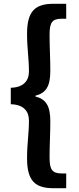

<svg xmlns="http://www.w3.org/2000/svg" viewBox="-20 -823 418 1015"><path d="M264 172H330V94H307C255 94 242 73 242 8C242 -56 246 -112 246 -182C246 -265 222 -299 167 -313V-317C222 -331 246 -365 246 -448C246 -519 242 -575 242 -638C242 -704 255 -724 307 -724H330V-803H264C167 -803 123 -766 123 -644C123 -564 133 -517 133 -444C133 -403 111 -361 37 -359V-272C111 -270 133 -229 133 -186C133 -113 123 -67 123 14C123 135 167 172 264 172Z"/></svg>

Font: Noto Sans JP
Style: Bold
Weight: 700
Designer: Ryoko NISHIZUKA 西塚涼子 (kana, bopomofo & ideographs); Paul D. Hunt (Latin, Greek & Cyrillic); Sandoll Communications 산돌커뮤니
Foundry: Adobe
Version: Version 2.004;hotconv 1.0.118;makeotfexe 2.5.65603